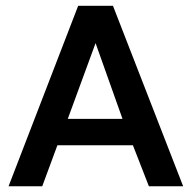

<svg xmlns="http://www.w3.org/2000/svg" viewBox="-20 -648 667 668"><path d="M406.2 -234.4H215.8L312.5 -498ZM617.2 0 373 -627.9H252L9.8 0H127L179.7 -142.6H442.4L498 0Z"/></svg>

Font: Namkio Khamti
Style: Bold
Weight: 700
Designer: Debbi Hosken
Foundry: SIL International
Version: Version 3.917